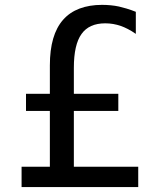

<svg xmlns="http://www.w3.org/2000/svg" viewBox="-20 -762 642 782"><path d="M67.9 -83H183.1V-310.1H85.9V-379.9H183.1V-496.1Q183.1 -620.1 236.8 -681.2Q263.7 -711.9 304 -727.1Q344.2 -742.2 395.5 -742.2Q413.1 -742.2 430.9 -740.5Q448.7 -738.8 464.4 -735.4Q476.1 -732.9 494.9 -727.3Q513.7 -721.7 533.2 -713.9V-624Q516.6 -635.7 500.7 -643.8Q484.9 -651.9 472.2 -656.2Q441.4 -667 408.7 -667Q342.8 -667 312 -623.5Q280.8 -580.1 280.8 -485.8V-379.9H461.9V-310.1H280.8V-83H543V0H67.9Z"/></svg>

Font: Hack
Style: Regular
Weight: 400
Monospace: yes
Designer: Christopher Simpkins
Foundry: Christopher Simpkins
Version: Version 2.019; ttfautohint (v1.4.1) -l 4 -r 80 -G 350 -x 0 -